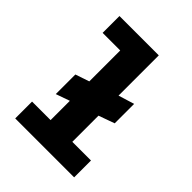

<svg xmlns="http://www.w3.org/2000/svg" viewBox="-194 -781 887 887"><g transform="rotate(45 250.0 -337.5)"><path d="M59 0V-110H180V-236L112 -212V-340L180 -363V-565H65V-675H322V-412L400 -436V-309L322 -281V-110H444V0Z"/></g></svg>

Font: Inconsolata Black
Style: Regular
Weight: 900
Monospace: yes
Designer: Raph Levien, Cyreal, Brenton Simpson
Foundry: Raph Levien, Cyreal, Google
Version: Version 3.001; ttfautohint (v1.8.2.53-6de2)